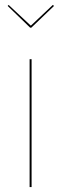

<svg xmlns="http://www.w3.org/2000/svg" viewBox="-20 -758 248 778"><path d="M108 0H100V-518H108ZM199 -734 107 -646H102L11 -734L15 -738L105 -654L194 -738Z"/></svg>

Font: Fira Sans Compressed Eight
Style: Regular
Weight: 100
Width: 1
Designer: bBox Type GmbH & Carrois Corporate GbR & Edenspiekermann AG
Foundry: bBox Type GmbH & Carrois Corporate GbR & Edenspiekermann AG
Version: Version 4.301